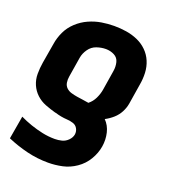

<svg xmlns="http://www.w3.org/2000/svg" viewBox="-137 -639 849 954"><g transform="rotate(20 288.0 -162.5)"><path d="M226 213Q263 213 300.5 205Q338 197 371.5 174Q405 151 425.5 116.5Q446 82 452 45Q458 8 449.5 -27.5Q441 -63 417 -87Q440 -99 459 -116Q478 -133 489.5 -155Q501 -177 505 -200L522 -306Q528 -339 526.5 -371Q525 -403 513 -431.5Q501 -460 479 -481.5Q457 -503 428.5 -515.5Q400 -528 368.5 -533Q337 -538 304 -538Q271 -538 237.5 -532.5Q204 -527 171.5 -512.5Q139 -498 112 -473Q85 -448 70 -416Q55 -384 50 -351L32 -245Q27 -215 27 -184.5Q27 -154 38.5 -127.5Q50 -101 71 -81.5Q92 -62 119 -51.5Q146 -41 175 -33H176H177Q177 -33 177 -33Q177 -33 177 -33Q193 -28 209 -25Q225 -22 242 -21Q259 -20 274.5 -15Q290 -10 298 4Q306 18 304 35Q301 53 286.5 67.5Q272 82 253.5 86.5Q235 91 217 91Q183 91 150.5 84Q118 77 87.5 66.5Q57 56 28 42L7 164Q58 186 113 199.5Q168 213 226 213ZM313 -135Q297 -138 281 -140Q265 -142 249.5 -144.5Q234 -147 218.5 -151.5Q203 -156 192 -166.5Q181 -177 178.5 -193Q176 -209 179 -226L196 -331Q200 -355 215.5 -377Q231 -399 255.5 -407.5Q280 -416 304 -416Q328 -416 348.5 -405.5Q369 -395 374.5 -372.5Q380 -350 376 -326L359 -220Q355 -197 344 -174Q333 -151 313 -135Z"/></g></svg>

Font: Iosevka Sparkle Heavy
Style: Italic
Weight: 900
Italic angle: -9°
Designer: Belleve Invis
Foundry: Belleve Invis
Version: Version 4.5.0; ttfautohint (v1.8.3)